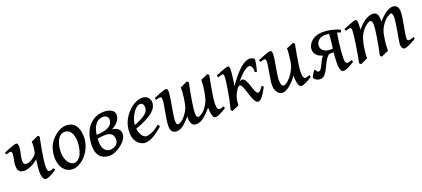

<svg xmlns="http://www.w3.org/2000/svg" viewBox="34 -1272 4633 2110"><g transform="rotate(-20 2350.5 -217.0)"><path d="M294.9 -69.8Q294.9 -92.3 297.4 -121.1Q299.8 -149.9 303.2 -177Q306.6 -204.1 309.6 -220.2Q269 -184.1 225.1 -164.6Q181.2 -145 147 -145Q129.9 -145 111.8 -150.6Q93.8 -156.2 81.8 -174.6Q69.8 -192.9 69.8 -230.5Q69.8 -264.6 78.6 -301Q87.4 -337.4 87.4 -361.3Q87.4 -383.8 81.8 -388.9Q76.2 -394 67.4 -394Q60.1 -394 43.7 -389.4Q27.3 -384.8 18.6 -382.3L11.7 -405.3Q39.6 -418 69.6 -429.7Q99.6 -441.4 123.8 -449.2Q147.9 -457 157.2 -457Q171.4 -457 176.3 -447.8Q181.2 -438.5 181.2 -416Q181.2 -391.6 175.5 -362.3Q169.9 -333 164.3 -305.2Q158.7 -277.3 158.7 -256.8Q158.7 -229 168.2 -219.5Q177.7 -210 195.3 -210Q219.2 -210 247.3 -224.9Q275.4 -239.7 296.4 -260.5Q317.4 -281.2 320.8 -299.3Q325.7 -327.1 328.4 -350.6Q331.1 -374 331.1 -394Q331.1 -406.7 330.1 -418.9Q339.8 -422.9 356.4 -430.2Q373 -437.5 389.2 -445.1Q405.3 -452.6 413.1 -457L430.7 -440.9Q416.5 -372.1 404.8 -307.6Q393.1 -243.2 386.2 -191.7Q379.4 -140.1 379.4 -108.9Q379.4 -68.8 387.7 -58.6Q396 -48.3 403.8 -48.3Q412.1 -48.3 425.3 -51.5Q438.5 -54.7 457.5 -62L465.8 -39.6Q419.9 -8.3 387.9 5.9Q356 20 341.3 20Q320.8 20 310.8 1.7Q300.8 -16.6 297.9 -38.3Q294.9 -60.1 294.9 -69.8Z M887.7 -272.9Q887.7 -208 857.9 -141.8Q828.1 -75.7 773.4 -30.8Q748 -9.8 716.3 5.1Q684.6 20 655.3 20Q607.9 20 574.5 -4.6Q541 -29.3 523.2 -72Q505.4 -114.7 505.4 -168Q505.4 -237.8 531.2 -298.6Q557.1 -359.4 622.1 -410.2Q647 -429.7 678.5 -443.4Q710 -457 741.2 -457Q817.9 -457 852.8 -405.5Q887.7 -354 887.7 -272.9ZM803.2 -242.2Q803.2 -316.9 777.1 -356.7Q751 -396.5 707.5 -396.5Q674.3 -396.5 651.9 -377.4Q629.4 -358.4 615.7 -328.4Q602.1 -298.3 596.2 -263.9Q590.3 -229.5 590.3 -198.2Q590.3 -154.8 603.5 -118.7Q616.7 -82.5 639.2 -60.8Q661.6 -39.1 688.5 -39.1Q719.7 -39.1 741.7 -59.1Q763.7 -79.1 777.1 -110.6Q790.5 -142.1 796.9 -177.2Q803.2 -212.4 803.2 -242.2Z M1109.9 -40Q1153.8 -40 1181.6 -63.2Q1209.5 -86.4 1209.5 -125Q1209.5 -142.6 1203.1 -162.6Q1196.8 -182.6 1175.5 -197Q1154.3 -211.4 1108.9 -211.4Q1080.6 -211.4 1044.2 -205.3Q1007.8 -199.2 987.8 -189.9V-244.1Q1081.5 -244.1 1131.1 -259.8Q1180.7 -275.4 1199 -300.5Q1217.3 -325.7 1217.3 -354Q1217.3 -377.4 1200.7 -392.1Q1184.1 -406.7 1159.7 -406.7Q1110.4 -406.7 1079.8 -375.2Q1049.3 -343.8 1035.2 -291Q1021 -238.3 1021 -174.3Q1021 -99.1 1047.4 -69.6Q1073.7 -40 1109.9 -40ZM1189.9 -457Q1215.8 -457 1242.9 -449.5Q1270 -441.9 1288.8 -424.3Q1307.6 -406.7 1307.6 -376.5Q1307.6 -338.9 1279.8 -302.2Q1252 -265.6 1205.1 -244.6Q1257.3 -236.3 1278.1 -214.1Q1298.8 -191.9 1298.8 -159.7Q1298.8 -127 1277.3 -95.2Q1255.9 -63.5 1222.2 -37.4Q1188.5 -11.2 1151.6 4.4Q1114.7 20 1084 20Q1059.6 20 1033.4 13.4Q1007.3 6.8 984.9 -11.2Q962.4 -29.3 948.5 -63.7Q934.6 -98.1 934.6 -153.8Q934.6 -231.4 963.4 -303.7Q992.2 -376 1055.7 -418.9Q1088.4 -440.9 1120.1 -449Q1151.9 -457 1189.9 -457Z M1722.7 -371.1Q1722.7 -349.6 1713.1 -324.7Q1703.6 -299.8 1673.6 -271.7Q1643.6 -243.7 1583.5 -212.2Q1523.4 -180.7 1422.4 -146.5L1418.9 -187.5Q1491.2 -214.4 1533.7 -236.3Q1576.2 -258.3 1596.7 -276.9Q1617.2 -295.4 1623.5 -312.5Q1629.9 -329.6 1629.9 -348.1Q1629.9 -376 1616.9 -388.4Q1604 -400.9 1588.9 -400.9Q1581.1 -400.9 1565.4 -394.5Q1549.8 -388.2 1536.6 -374.5Q1504.9 -343.8 1480.7 -292.7Q1456.5 -241.7 1456.5 -188Q1456.5 -145.5 1468.8 -112.8Q1481 -80.1 1499.5 -61.8Q1518.1 -43.5 1537.1 -43.5Q1557.6 -43.5 1596.2 -57.6Q1634.8 -71.8 1693.8 -119.1Q1699.2 -116.2 1704.6 -106.9Q1710 -97.7 1711.4 -94.2Q1658.2 -47.4 1619.6 -22.9Q1581.1 1.5 1552.2 10.7Q1523.4 20 1498 20Q1474.6 20 1445.3 3.7Q1416 -12.7 1394.3 -49.6Q1372.6 -86.4 1372.6 -147.9Q1372.6 -224.6 1408.2 -291.7Q1443.8 -358.9 1507.8 -409.7Q1530.3 -427.2 1564.7 -442.1Q1599.1 -457 1632.3 -457Q1678.2 -457 1700.4 -429.9Q1722.7 -402.8 1722.7 -371.1Z M1770 -382.3 1763.7 -405.3Q1794.9 -419.9 1825.2 -431.6Q1855.5 -443.4 1878.2 -450.2Q1900.9 -457 1908.7 -457Q1923.3 -457 1928 -449.2Q1932.6 -441.4 1932.6 -416Q1932.6 -399.9 1928 -368.4Q1923.3 -336.9 1916.7 -298.1Q1910.2 -259.3 1903.3 -219.7Q1896.5 -180.2 1891.8 -147.2Q1887.2 -114.3 1887.2 -95.7Q1887.2 -65.9 1893.8 -57.1Q1900.4 -48.3 1907.7 -48.3Q1925.8 -48.3 1955.1 -69.3Q1984.4 -90.3 2019.5 -144Q2039.6 -175.3 2048.3 -209.2Q2057.1 -243.2 2064.5 -293Q2070.3 -337.4 2072.3 -367.7Q2074.2 -397.9 2073.2 -418.9Q2078.1 -420.9 2096.4 -429.2Q2114.7 -437.5 2133.5 -445.8Q2152.3 -454.1 2158.7 -457L2175.8 -440.9Q2164.6 -391.1 2154.8 -339.1Q2145 -287.1 2137.5 -239.7Q2129.9 -192.4 2125.5 -156.5Q2121.1 -120.6 2121.1 -102.5Q2121.1 -67.4 2128.9 -57.9Q2136.7 -48.3 2147.5 -48.3Q2161.1 -48.3 2190.7 -68.8Q2220.2 -89.4 2254.9 -143.1Q2273.9 -172.4 2283.7 -207.8Q2293.5 -243.2 2301.8 -293Q2309.1 -337.4 2311 -367.9Q2313 -398.4 2313 -418.9Q2317.9 -420.9 2335.7 -429.2Q2353.5 -437.5 2371.8 -445.8Q2390.1 -454.1 2396 -457L2413.6 -440.9Q2399.9 -372.1 2388.4 -307.4Q2377 -242.7 2370.4 -193.1Q2363.8 -143.6 2363.8 -119.1Q2363.8 -78.6 2371.8 -63.5Q2379.9 -48.3 2388.7 -48.3Q2397.5 -48.3 2410.9 -51.5Q2424.3 -54.7 2443.4 -62L2451.2 -39.6Q2409.2 -10.7 2375 4.6Q2340.8 20 2324.2 20Q2308.1 20 2298.3 5.1Q2288.6 -9.8 2284.2 -36.1Q2282.2 -46.4 2280.5 -67.6Q2278.8 -88.9 2278.8 -106.9Q2221.7 -40 2179.7 -10Q2137.7 20 2098.1 20Q2061.5 20 2046.1 -6.3Q2030.8 -32.7 2030.8 -64.9Q2030.8 -77.6 2032.2 -93.8Q1976.1 -31.2 1939.9 -5.6Q1903.8 20 1867.2 20Q1838.4 20 1818.6 0.7Q1798.8 -18.6 1798.8 -65.9Q1798.8 -93.8 1804.9 -135Q1811 -176.3 1819.1 -220.7Q1827.1 -265.1 1833.3 -302.7Q1839.4 -340.3 1839.4 -361.3Q1839.4 -380.4 1834.2 -387.2Q1829.1 -394 1820.8 -394Q1814 -394 1801 -390.9Q1788.1 -387.7 1770 -382.3Z M2941.4 -437Q2944.8 -434.1 2942.9 -412.8Q2940.9 -391.6 2934.6 -359.9Q2928.2 -328.1 2918 -293.5Q2904.8 -294.9 2894.5 -300.3Q2896.5 -343.8 2884.5 -362.8Q2872.6 -381.8 2858.4 -381.8Q2835 -381.8 2793.7 -351.3Q2752.4 -320.8 2688 -238.8Q2653.3 -193.8 2627.7 -143.8Q2602.1 -93.8 2601.1 -16.6Q2592.3 -13.2 2575.9 -5.9Q2559.6 1.5 2543.7 8.5Q2527.8 15.6 2520 20L2502.9 3.4Q2515.1 -42.5 2526.6 -98.4Q2538.1 -154.3 2547.1 -208.3Q2556.2 -262.2 2561.5 -303.7Q2566.9 -345.2 2566.9 -362.3Q2566.9 -385.7 2562.5 -391.1Q2558.1 -396.5 2549.3 -396.5Q2542 -396.5 2523.9 -390.9Q2505.9 -385.3 2497.1 -382.3L2489.7 -406.2Q2516.6 -418 2546.6 -429.7Q2576.7 -441.4 2600.8 -449.2Q2625 -457 2634.3 -457Q2647.5 -457 2650.9 -447.5Q2654.3 -438 2654.3 -406.7Q2654.3 -397.5 2652.3 -374.8Q2650.4 -352.1 2646.7 -323.7Q2643.1 -295.4 2638.7 -269.3Q2634.3 -243.2 2629.4 -228Q2695.8 -320.8 2744.4 -370.4Q2793 -419.9 2828.1 -438.5Q2863.3 -457 2890.1 -457Q2905.8 -457 2918.7 -451.4Q2931.6 -445.8 2941.4 -437ZM2932.6 -113.8Q2919.4 -87.4 2900.6 -56.2Q2881.8 -24.9 2861.3 -2.4Q2840.8 20 2821.8 20Q2801.8 20 2786.6 -3.9Q2771.5 -27.8 2759.3 -63Q2747.1 -98.1 2736.3 -133.5Q2725.6 -168.9 2713.9 -192.9Q2702.1 -216.8 2688 -216.8Q2676.8 -216.8 2661.9 -200.2Q2647 -183.6 2633.1 -156.7Q2619.1 -129.9 2610.8 -98.6Q2608.4 -98.6 2602.8 -99.6Q2597.2 -100.6 2595.2 -104.5Q2628.4 -170.4 2653.6 -205.8Q2678.7 -241.2 2698.5 -254.9Q2718.3 -268.6 2734.4 -268.6Q2752.4 -268.6 2766.1 -248.8Q2779.8 -229 2790.3 -200Q2800.8 -170.9 2810.3 -141.8Q2819.8 -112.8 2830.1 -93Q2840.3 -73.2 2853.5 -73.2Q2868.2 -73.2 2884.5 -92.3Q2900.9 -111.3 2914.1 -130.9Q2924.8 -124.5 2932.6 -113.8Z M3281.7 -87.4Q3281.7 -102.5 3283.7 -117.7Q3236.8 -55.7 3190.2 -17.8Q3143.6 20 3099.6 20Q3084 20 3066.2 6.6Q3048.3 -6.8 3035.6 -33.7Q3022.9 -60.5 3022.9 -100.1Q3022.9 -122.1 3028.3 -158.2Q3033.7 -194.3 3040.8 -234.6Q3047.9 -274.9 3053.2 -309.1Q3058.6 -343.3 3058.6 -361.3Q3058.6 -383.8 3053 -388.9Q3047.4 -394 3038.6 -394Q3032.2 -394 3016.6 -389.9Q3001 -385.7 2989.3 -382.3L2982.9 -405.3Q3010.7 -418 3040.8 -429.7Q3070.8 -441.4 3094.7 -449.2Q3118.7 -457 3127.9 -457Q3142.6 -457 3147.2 -447.8Q3151.9 -438.5 3151.9 -416Q3151.9 -394.5 3146 -355.5Q3140.1 -316.4 3132.3 -272Q3124.5 -227.5 3118.4 -188.5Q3112.3 -149.4 3112.3 -127.9Q3112.3 -51.3 3147 -51.3Q3161.1 -51.3 3185.1 -69.3Q3209 -87.4 3234.1 -118.9Q3259.3 -150.4 3278.8 -191.4Q3298.3 -232.4 3304.2 -278.3Q3311.5 -332.5 3314.7 -366.7Q3317.9 -400.9 3315.9 -422.4Q3326.2 -426.3 3342.8 -432.6Q3359.4 -439 3375.2 -445.8Q3391.1 -452.6 3399.4 -457L3416.5 -441.9Q3402.8 -373 3391.6 -309.8Q3380.4 -246.6 3374 -198Q3367.7 -149.4 3367.7 -123.5Q3367.7 -82.5 3375.7 -65.4Q3383.8 -48.3 3392.6 -48.3Q3401.4 -48.3 3414.8 -51.5Q3428.2 -54.7 3447.3 -62L3455.1 -39.6Q3413.1 -10.7 3378.7 4.6Q3344.2 20 3327.6 20Q3313 20 3304 7.3Q3294.9 -5.4 3290 -23.9Q3285.2 -42.5 3283.4 -60.1Q3281.7 -77.6 3281.7 -87.4Z M3775.4 -65.4Q3775.4 -103 3778.1 -147.5Q3780.8 -191.9 3788.1 -239.3Q3793 -272.9 3796.9 -310.5Q3800.8 -348.1 3803.5 -379.6Q3806.2 -411.1 3806.2 -426.8L3873.5 -437.5L3896.5 -418.9Q3883.8 -350.1 3875.7 -287.8Q3867.7 -225.6 3864.3 -177.7Q3860.8 -129.9 3860.8 -104.5Q3860.8 -71.8 3868.9 -58.3Q3877 -44.9 3886.2 -44.9Q3905.3 -44.9 3941.4 -58.6L3948.7 -36.1Q3903.8 -5.4 3870.4 9Q3836.9 23.4 3821.3 23.4Q3801.8 23.4 3791.7 6.6Q3781.7 -10.3 3778.6 -31.5Q3775.4 -52.7 3775.4 -65.4ZM3933.1 -384.3Q3897 -399.4 3848.1 -408.7Q3799.3 -418 3758.8 -418Q3707.5 -418 3680.4 -389.6Q3653.3 -361.3 3653.3 -329.1Q3653.3 -288.1 3684.8 -267.3Q3716.3 -246.6 3756.3 -246.6Q3772.5 -246.6 3789.6 -248Q3806.6 -249.5 3817.4 -255.4L3804.2 -211.4Q3788.1 -207 3767.1 -206.3Q3746.1 -205.6 3719.2 -205.6Q3651.9 -205.6 3608.6 -236.1Q3565.4 -266.6 3565.4 -316.4Q3565.4 -346.7 3584.7 -379.2Q3604 -411.6 3645 -434.3Q3686 -457 3750.5 -457Q3798.8 -457 3852.3 -444.3Q3905.8 -431.6 3943.8 -410.6Q3942.9 -402.8 3939.9 -396Q3937 -389.2 3933.1 -384.3ZM3690.9 -228 3755.4 -220.7Q3724.1 -207 3702.9 -179Q3681.6 -150.9 3665.5 -116.9Q3649.4 -83 3633.5 -51.8Q3617.7 -20.5 3596.7 -0.2Q3575.7 20 3544.4 20Q3516.6 20 3495.4 4.6Q3474.1 -10.7 3474.1 -23.4Q3474.1 -27.3 3479.7 -39.1Q3485.4 -50.8 3493.7 -64.5Q3502 -78.1 3509.8 -87.9Q3517.6 -97.7 3522.5 -97.7Q3525.9 -97.7 3530 -89.4Q3534.2 -81.1 3540.5 -72.5Q3546.9 -64 3555.7 -64Q3571.3 -64 3583.5 -79.8Q3595.7 -95.7 3606.9 -119.4Q3618.2 -143.1 3630.4 -167.2Q3642.6 -191.4 3657.2 -208.7Q3671.9 -226.1 3690.9 -228Z M4671.9 -41.5Q4627 -15.1 4590.8 2.4Q4554.7 20 4531.7 20Q4517.6 20 4507.1 4.6Q4496.6 -10.7 4496.6 -37.1Q4496.6 -47.4 4501 -75.2Q4505.4 -103 4512 -140.1Q4518.6 -177.2 4525.1 -216.3Q4531.7 -255.4 4536.1 -288.6Q4540.5 -321.8 4540.5 -341.3Q4540.5 -368.7 4534.7 -380.6Q4528.8 -392.6 4520 -392.6Q4504.4 -392.6 4471.7 -369.6Q4439 -346.7 4404.3 -293Q4383.8 -261.7 4375 -227.8Q4366.2 -193.8 4359.4 -144Q4353 -99.6 4351.8 -69.3Q4350.6 -39.1 4350.6 -18.6Q4341.3 -14.6 4324.2 -7.1Q4307.1 0.5 4290.3 8.1Q4273.4 15.6 4264.6 20L4248 3.4Q4258.8 -46.4 4268.6 -98.1Q4278.3 -149.9 4285.9 -197.3Q4293.5 -244.6 4297.9 -280.5Q4302.2 -316.4 4302.2 -334.5Q4302.2 -366.7 4295.4 -379.6Q4288.6 -392.6 4275.9 -392.6Q4265.1 -392.6 4231.9 -370.1Q4198.7 -347.7 4164.1 -293.9Q4145 -264.6 4135.3 -229.2Q4125.5 -193.8 4117.2 -144Q4109.9 -99.6 4107.9 -69.1Q4106 -38.6 4106 -18.6Q4097.7 -14.6 4080.8 -7.1Q4064 0.5 4047.4 8.1Q4030.8 15.6 4022.9 20L4005.4 3.4Q4015.6 -47.9 4025.1 -103Q4034.7 -158.2 4042.5 -209.2Q4050.3 -260.3 4054.9 -300.3Q4059.6 -340.3 4059.6 -361.3Q4059.6 -383.8 4054 -389.4Q4048.3 -395 4040.5 -395Q4033.7 -395 4017.8 -390.6Q4002 -386.2 3989.3 -382.3L3982.9 -406.2Q4010.7 -418.5 4040.3 -429.9Q4069.8 -441.4 4093.3 -449.2Q4116.7 -457 4126 -457Q4141.1 -457 4145 -446.3Q4148.9 -435.5 4148.9 -400.9Q4148.9 -391.6 4147.5 -373Q4146 -354.5 4144 -338.4Q4201.7 -404.3 4245.6 -430.7Q4289.6 -457 4329.1 -457Q4365.7 -457 4379.4 -430.9Q4393.1 -404.8 4393.1 -372.6Q4393.1 -359.4 4391.1 -343.3Q4447.8 -405.8 4487.8 -431.4Q4527.8 -457 4564.5 -457Q4592.8 -457 4611.1 -437.7Q4629.4 -418.5 4629.4 -371.1Q4629.4 -343.3 4623 -302Q4616.7 -260.7 4608.4 -216.6Q4600.1 -172.4 4593.8 -134.8Q4587.4 -97.2 4587.4 -77.1Q4587.4 -60.5 4592.3 -54.9Q4597.2 -49.3 4605.5 -49.3Q4619.6 -49.3 4633.1 -53Q4646.5 -56.6 4666.5 -64.5Z"/></g></svg>

Font: Gentium Book Plus
Style: Italic
Weight: 400
Italic angle: -8°
Designer: Victor Gaultney, Annie Olsen, Iska Routamaa, Becca Hirsbrunner
Foundry: SIL International
Version: Version 6.101